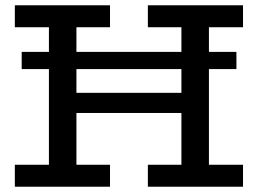

<svg xmlns="http://www.w3.org/2000/svg" viewBox="-20 -706 975 726"><path d="M898.9 -603H770V-509.8H874V-444.8H770V-83H898.9V0H539.1V-83H666V-278.8H269V-83H396V0H36.1V-83H165V-444.8H62V-509.8H165V-603H36.1V-686H396V-603H269V-509.8H666V-603H539.1V-686H898.9ZM666 -355V-444.8H269V-355Z"/></svg>

Font: BioRhyme
Style: Regular
Weight: 400
Designer: Aoife Mooney
Foundry: Aoife Mooney Type
Version: Version 1.500;PS 001.500;hotconv 1.0.88;makeotf.lib2.5.64775